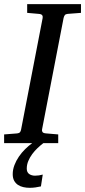

<svg xmlns="http://www.w3.org/2000/svg" viewBox="-35 -691 411 927"><path d="M292 -624Q282.2 -623 278.3 -618.4Q274.4 -613.8 272 -604L168 -65.9Q166.5 -58.6 170.4 -53.2Q174.3 -47.9 188 -46.9L246.1 -42V0H-15.1V-42L47.9 -46.9Q57.1 -47.9 61.3 -52.5Q65.4 -57.1 66.9 -65.9L170.9 -604Q172.4 -612.3 168.5 -617.7Q164.6 -623 151.9 -624L96.2 -628.9V-670.9H356V-628.9ZM174.3 0Q160.2 10.7 146 24.2Q131.8 37.6 120.4 53.2Q108.9 68.8 101.6 86.4Q94.2 104 94.2 123Q94.2 141.1 106 149.2Q117.7 157.2 134.3 157.2Q144 157.2 153.1 155.8Q162.1 154.3 171.4 151.9L162.6 209Q149.9 211.9 136 213.9Q122.1 215.8 108.4 215.8Q92.3 215.8 77.4 212.4Q62.5 209 51.3 201.4Q40 193.8 33.2 181.2Q26.4 168.5 26.4 149.9Q26.4 127.9 34.7 106.2Q43 84.5 56.2 65.2Q69.3 45.9 86.2 29.3Q103 12.7 120.6 0Z"/></svg>

Font: Charis SIL
Style: Italic
Weight: 400
Italic angle: -11°
Foundry: SIL International
Version: Version 4.112